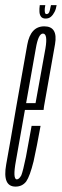

<svg xmlns="http://www.w3.org/2000/svg" viewBox="-42 -706 235 729"><path d="M17 2.5 22 -25Q5.5 -25 18.5 -95.5Q30.5 -166 55 -302Q84 -465 94 -522Q103.5 -578.5 121 -578.5Q140 -578.5 130.5 -522Q120 -467 93 -314.5H51.5L47 -288.5H123.5Q124.5 -295.5 125 -301.5Q155 -470.5 167 -538.5Q178.5 -606 126 -606Q74 -606 61.5 -536Q49.5 -466 20 -302Q-3 -166.5 -18.5 -81.5Q-33.5 2.5 17 2.5ZM22 -25 17 2.5Q42.5 2.5 57.5 -17Q71.5 -37 85.5 -93.5Q98 -150 112 -228H78Q66.5 -165 56.5 -110.5Q45.5 -57 39 -40.5Q30.5 -25 22 -25ZM131 -635.5Q143.5 -635.5 151.5 -642.5Q159.5 -649.5 165.2 -660.8Q171 -672 173 -686.5H151.5Q149 -674 147 -666.2Q145 -658.5 142 -655.5Q139 -652.5 134.5 -652.5Q131 -652.5 129.5 -655.8Q128 -659 127.8 -666.2Q127.5 -673.5 130 -686.5H109Q107 -672 107.8 -660.8Q108.5 -649.5 114 -642.5Q119.5 -635.5 131 -635.5Z"/></svg>

Font: Anybody UltraCondensed ExtraLight
Style: Italic
Weight: 250
Width: 1
Italic angle: -10°
Version: Version 1.113;gftools[0.9.25]